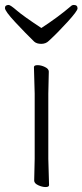

<svg xmlns="http://www.w3.org/2000/svg" viewBox="-36 -746 333 775"><path d="M131 -633Q200 -678 250 -721Q255 -726 262 -726Q277 -726 277 -712Q277 -702 237 -658Q197 -614 161 -581Q149 -569 130.5 -569Q112 -569 102 -578Q67 -612 25.5 -656.5Q-16 -701 -16 -713.5Q-16 -726 -1 -726Q6 -726 32 -703.5Q58 -681 131 -633ZM102 -17 104 -105V-368L101 -475Q101 -483 115.5 -483Q130 -483 145.5 -475.5Q161 -468 161 -457L159 -368V-105L162 1Q162 9 148 9Q134 9 118 1.5Q102 -6 102 -17Z"/></svg>

Font: ToneOZ-Pinyin-WenKai-Light
Style: Light
Weight: 300
Designer: Fontworks Inc.
Foundry: ToneOZ
Version: Version 0.240331